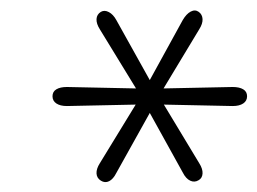

<svg xmlns="http://www.w3.org/2000/svg" viewBox="-20 -727 500 373"><path d="M174 -410 248 -531 253 -524 110 -521Q97 -521 89.5 -526Q82 -531 82 -540Q82 -549 89.5 -553.5Q97 -558 110 -558L253 -555L248 -549L174 -670Q167 -681 167.5 -690Q168 -699 176 -704Q183 -708 191.5 -703.5Q200 -699 206 -688L274 -566H268L335 -688Q342 -700 350.5 -704.5Q359 -709 366 -704Q373 -699 373.5 -690Q374 -681 367 -670L294 -549L288 -555L432 -558Q445 -558 452.5 -553.5Q460 -549 460 -540Q460 -531 452.5 -526Q445 -521 432 -521L288 -524L294 -531L367 -410Q374 -399 373.5 -390Q373 -381 366 -377Q358 -372 349.5 -376Q341 -380 335 -392L268 -513H274L206 -391Q200 -379 192 -375Q184 -371 176 -376Q168 -381 167.5 -390Q167 -399 174 -410Z"/></svg>

Font: SN Pro Thin
Style: Italic
Weight: 200
Italic angle: -9°
Designer: Tobias Whetton
Foundry: Supernotes
Version: Version 1.003;Glyphs 3.3 (3324)